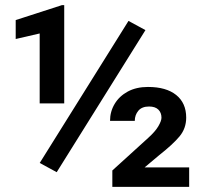

<svg xmlns="http://www.w3.org/2000/svg" viewBox="-20 -731 801 751"><path d="M548.9 -613.2 201.8 -57.5 135.4 -93.6 482.6 -649.2ZM231.2 -710.9V-326.6H135.2V-600.1L41.4 -578.4V-652.5L222.2 -710.9ZM719.9 -76.3V0H419.4V-64.2L559.2 -191.2Q587.1 -216.2 599.4 -237.3Q611.6 -258.3 611.6 -270.6Q611.6 -290.2 599.4 -302.3Q587.1 -314.4 563 -314.4Q534.9 -314.4 521 -297.7Q507.2 -281.1 507.2 -258.2H410.4Q410.4 -294.5 428.5 -324.7Q446.5 -354.8 479.8 -372.9Q513.1 -390.9 558.7 -390.9Q630 -390.9 669.1 -359.5Q708.3 -328 708.3 -271Q708.3 -228.7 682.2 -197.4Q656.1 -166.1 603.4 -124.7L545.8 -76.3Z"/></svg>

Font: Vazirmatn
Style: Regular
Weight: 400
Designer: Saber Rastikerdar
Foundry: Saber Rastikerdar
Version: Version 33.003;September 2, 2022;FontCreator 14.0.0.2862 64-